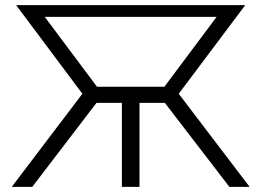

<svg xmlns="http://www.w3.org/2000/svg" viewBox="-20 -730 1021 750"><path d="M25.9 0 301.8 -363.8 43 -710H938L678.2 -363.8L955.1 0H876L624 -328.1H524.9V0H456.1V-328.1H356.9L106 0ZM358.9 -391.1H622.1L826.2 -664.1H154.8Z"/></svg>

Font: Rawline
Style: Regular
Weight: 400
Designer: Matt McInerney, Pablo Impallari, Rodrigo Fuenzalida
Foundry: Matt McInerney, Pablo Impallari, Rodrigo Fuenzalida
Version: Version 4.020;PS 004.020;hotconv 1.0.88;makeotf.lib2.5.64775